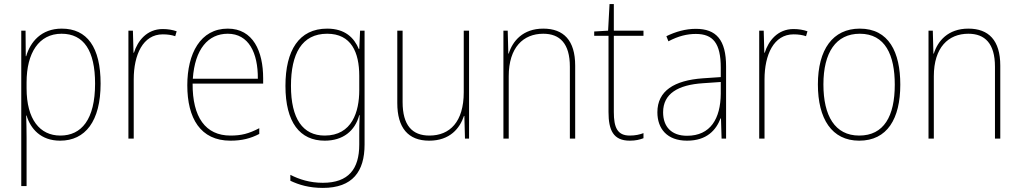

<svg xmlns="http://www.w3.org/2000/svg" viewBox="-20 -678 4991 939"><path d="M282 -538C181 -538 128 -472 108 -403H106L105 -528H84V232H110V-4C110 -42 109 -80 108 -113H110C129 -49 179 10 274 10C397 10 472 -85 472 -269C472 -447 406 -538 282 -538ZM281 -513C390 -513 445 -430 445 -269C445 -93 378 -15 275 -15C175 -15 110 -94 110 -246V-275C110 -419 170 -513 281 -513Z M776 -536C698 -536 653 -478 635 -420H633L630 -528H608V0H634V-290C634 -410 679 -510 776 -510C800 -510 819 -507 837 -501L844 -525C824 -532 801 -536 776 -536Z M1094 -538C960 -538 896 -416 896 -261C896 -100 960 10 1107 10C1163 10 1206 -1 1248 -23V-51C1196 -24 1160 -15 1107 -15C985 -15 921 -105 922 -269H1267V-295C1267 -427 1218 -538 1094 -538ZM1094 -513C1196 -513 1242 -420 1241 -293H923C933 -438 998 -513 1094 -513Z M1580 -538C1442 -538 1376 -431 1376 -258C1376 -79 1447 10 1568 10C1657 10 1716 -37 1737 -115H1739C1737 -75 1737 -51 1737 -15V29C1737 148 1685 216 1559 216C1495 216 1443 199 1400 177V206C1442 226 1492 241 1559 241C1705 241 1763 160 1763 29V-528H1741L1737 -438H1735C1712 -493 1668 -538 1580 -538ZM1580 -513C1698 -513 1737 -422 1737 -307V-237C1737 -132 1702 -15 1568 -15C1461 -15 1403 -97 1403 -258C1403 -415 1456 -513 1580 -513Z M2274 -528H2248V-227C2248 -82 2180 -15 2080 -15C1996 -15 1949 -65 1949 -179V-528H1923V-174C1923 -53 1976 10 2079 10C2181 10 2229 -51 2249 -111H2251L2254 0H2274Z M2637 -538C2537 -538 2487 -477 2468 -416H2466L2463 -528H2442V0H2468V-305C2468 -446 2539 -513 2637 -513C2718 -513 2767 -465 2767 -352V0H2793V-357C2793 -481 2736 -538 2637 -538Z M3060 -15C2999 -15 2982 -55 2982 -130V-503H3127V-528H2982V-658H2961L2954 -528L2886 -524V-503H2956V-130C2956 -42 2979 10 3060 10C3089 10 3108 5 3127 -2V-27C3109 -20 3087 -15 3060 -15Z M3383 -537C3333 -537 3284 -523 3239 -501L3249 -476C3298 -502 3341 -512 3383 -512C3467 -512 3505 -467 3505 -347V-301L3417 -295C3278 -285 3195 -234 3195 -129C3195 -49 3242 10 3340 10C3437 10 3482 -42 3504 -99H3506L3509 0H3531V-353C3531 -483 3483 -537 3383 -537ZM3418 -271 3505 -277V-220C3504 -98 3455 -14 3340 -14C3265 -14 3223 -57 3223 -129C3223 -220 3296 -263 3418 -271Z M3861 -536C3783 -536 3738 -478 3720 -420H3718L3715 -528H3693V0H3719V-290C3719 -410 3764 -510 3861 -510C3885 -510 3904 -507 3922 -501L3929 -525C3909 -532 3886 -536 3861 -536Z M4383 -264C4383 -423 4327 -538 4185 -538C4053 -538 3980 -436 3980 -265C3980 -97 4048 10 4182 10C4319 10 4383 -97 4383 -264ZM4007 -265C4007 -421 4068 -513 4185 -513C4310 -513 4356 -408 4356 -264C4356 -110 4303 -15 4182 -15C4063 -15 4007 -112 4007 -265Z M4716 -538C4616 -538 4566 -477 4547 -416H4545L4542 -528H4521V0H4547V-305C4547 -446 4618 -513 4716 -513C4797 -513 4846 -465 4846 -352V0H4872V-357C4872 -481 4815 -538 4716 -538Z"/></svg>

Font: Noto Sans Sinhala SemiCondensed Thin
Style: Regular
Weight: 100
Width: 4
Designer: Jelle Bosma - Monotype Design Team
Foundry: Monotype Imaging Inc.
Version: Version 2.006